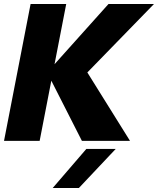

<svg xmlns="http://www.w3.org/2000/svg" viewBox="-31 -700 785 954"><path d="M121 -680H298L240 -381L508 -680H734L403 -340L615 0H376L224 -299L166 0H-11ZM398 40H544L361 234H231Z"/></svg>

Font: Teachers ExtraBold
Style: Italic
Weight: 800
Designer: Alfredo Marco Pradil & Chank Diesel
Version: Version 0.009